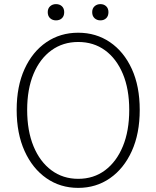

<svg xmlns="http://www.w3.org/2000/svg" viewBox="-20 -900 760 933"><path d="M360 13Q273 13 205.5 -34Q138 -81 99.5 -166Q61 -251 61 -366Q61 -481 99.5 -565Q138 -649 205.5 -695Q273 -741 360 -741Q447 -741 514.5 -695Q582 -649 620.5 -565Q659 -481 659 -366Q659 -251 620.5 -166Q582 -81 514.5 -34Q447 13 360 13ZM360 -31Q435 -31 490.5 -72.5Q546 -114 577 -189Q608 -264 608 -366Q608 -467 577 -541Q546 -615 490.5 -655.5Q435 -696 360 -696Q286 -696 230 -655.5Q174 -615 143 -541Q112 -467 112 -366Q112 -264 143 -189Q174 -114 230 -72.5Q286 -31 360 -31ZM252 -801Q235 -801 223.5 -811.5Q212 -822 212 -841Q212 -859 223.5 -869.5Q235 -880 252 -880Q270 -880 281 -869.5Q292 -859 292 -841Q292 -822 281 -811.5Q270 -801 252 -801ZM468 -801Q451 -801 439.5 -811.5Q428 -822 428 -841Q428 -859 439.5 -869.5Q451 -880 468 -880Q485 -880 496 -869.5Q507 -859 507 -841Q507 -822 496 -811.5Q485 -801 468 -801Z"/></svg>

Font: Noto Sans SC Thin ExtraLight
Style: Regular
Weight: 250
Version: Version 2.004-H2;hotconv 1.0.118;makeotfexe 2.5.65603